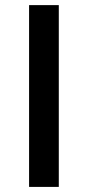

<svg xmlns="http://www.w3.org/2000/svg" viewBox="-20 -734 345 754"><path d="M94.2 0V-713.9H210.9V0Z"/></svg>

Font: JBL Sans
Style: Semibold
Weight: 600
Version: Version 1.10